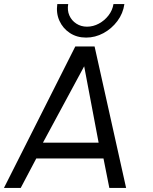

<svg xmlns="http://www.w3.org/2000/svg" viewBox="-50 -930 755 950"><path d="M322.5 -700H418L574 0H491L462 -146H129.5L52.5 0H-30.5ZM162.5 -224H438L366.5 -602ZM376 -744Q330.5 -744 296 -766.5Q261.5 -789 244.2 -826.8Q227 -864.5 233.5 -910H287.5Q282 -879 293.2 -853.5Q304.5 -828 327.8 -813Q351 -798 380.5 -798Q411 -798 439 -813Q467 -828 486.8 -853.5Q506.5 -879 511.5 -910H565.5Q559 -863.5 530.8 -825.8Q502.5 -788 461.8 -766Q421 -744 376 -744Z"/></svg>

Font: Urbanist
Style: Italic
Weight: 400
Italic angle: -8°
Designer: Corey Hu
Foundry: Corey Hu
Version: Version 1.330; ttfautohint (v1.8.4.7-5d5b)